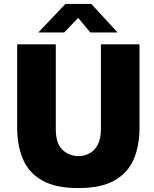

<svg xmlns="http://www.w3.org/2000/svg" viewBox="-20 -949 786 979"><path d="M379.5 10Q263 10 194.8 -29Q126.5 -68 97 -137.5Q67.5 -207 67.5 -299V-723H264.5V-291Q264.5 -216 299.2 -184.5Q334 -153 379.5 -153Q409.5 -153 435.8 -166.8Q462 -180.5 478.2 -210.8Q494.5 -241 494.5 -291V-723H691.5V-299Q691.5 -207 662 -137.5Q632.5 -68 564.2 -29Q496 10 379.5 10ZM175.5 -783.5 313.5 -929H445.5L579.5 -783.5H440.5L378.5 -858L307.5 -783.5Z"/></svg>

Font: Public Sans Thin Black
Style: Regular
Weight: 900
Version: Version 2.001